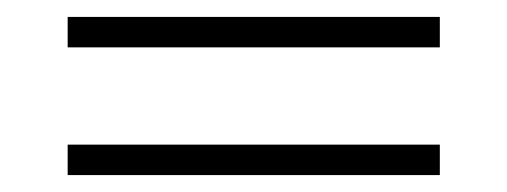

<svg xmlns="http://www.w3.org/2000/svg" viewBox="-20 -549 599 227"><path d="M60 -529V-493H500V-529ZM60 -378V-342H500V-378Z"/></svg>

Font: Bodoni* 06
Style: Bold
Weight: 700
Version: Version 2.2